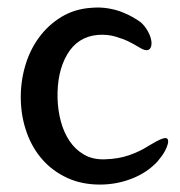

<svg xmlns="http://www.w3.org/2000/svg" viewBox="-20 -474 484 517"><path d="M359 -414Q369 -405 376 -393.5Q383 -382 386 -371Q389 -360 387.5 -351.5Q386 -343 380 -340Q372 -336 356.5 -345.5Q341 -355 325 -363Q315 -368 292.5 -375Q270 -382 243 -380Q189 -375 161 -327.5Q133 -280 135 -208Q136 -176 144 -146.5Q152 -117 167.5 -94Q183 -71 206.5 -57.5Q230 -44 262 -45Q299 -46 327.5 -56Q356 -66 378 -80Q385 -84 393.5 -89Q402 -94 409.5 -97.5Q417 -101 422.5 -102Q428 -103 431 -100Q434 -95 432 -87Q430 -79 425.5 -70Q421 -61 415 -53Q409 -45 404 -39Q376 -9 335 7Q294 23 249 23Q200 23 161 5Q122 -13 94.5 -44Q67 -75 52 -117Q37 -159 36 -206Q35 -252 47.5 -295.5Q60 -339 85 -373Q110 -407 145.5 -428.5Q181 -450 226 -453Q250 -455 271 -451.5Q292 -448 308.5 -441.5Q325 -435 338 -427.5Q351 -420 359 -414Z"/></svg>

Font: Yeon Sung
Style: Regular
Weight: 400
Version: Version 1.001